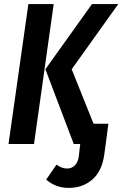

<svg xmlns="http://www.w3.org/2000/svg" viewBox="-20 -711 604 948"><path d="M120.1 -690.9H245.1L147.9 0H22ZM334 -369.1 441.9 -100.1H515.1L502 0L494.1 57.1Q482.4 135.3 435.3 176Q388.2 216.8 318.8 216.8Q254.9 216.8 208 175.8L258.8 102.1Q270 108.9 276.1 112.3Q282.2 115.7 292 118.4Q301.8 121.1 312 121.1Q334.5 121.1 350.1 105Q365.7 88.9 369.1 60.1L376 0H344.2L204.1 -369.1L434.1 -690.9H564Z"/></svg>

Font: Fira Sans Compressed Medium
Style: Italic
Weight: 500
Width: 3
Italic angle: -8°
Designer: Carrois Corporate & Edenspiekermann AG
Foundry: Carrois Corporate GbR & Edenspiekermann AG
Version: Version 4.203;PS 004.203;hotconv 1.0.88;makeotf.lib2.5.64775